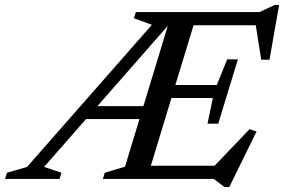

<svg xmlns="http://www.w3.org/2000/svg" viewBox="-94 -725 1150 778"><path d="M84.5 -48.5 155 -25 147.5 0H-73.5L-66 -25L15.5 -48.5L521.5 -624.5L448.5 -651L456.5 -676H706.5L501 0H323L330.5 -25L412.5 -49.5L589.5 -632L594 -629.5ZM816 33 772 0H442L459.5 -53.5H806L759 -36L917 -201.5L945.5 -192L835 33ZM230.5 -242.5 247.5 -295H525L508 -242.5ZM747 -224 768.5 -328H542L558 -380.5H784.5L826.5 -484.5H870L830 -354L790.5 -224ZM964.5 -483 939.5 -640.5 960.5 -622.5H631L648.5 -676H957.5L1019.5 -705H1037L998 -483Z"/></svg>

Font: Newsreader 16pt 16pt Medium
Style: Italic
Weight: 500
Italic angle: -17°
Version: Version 1.003